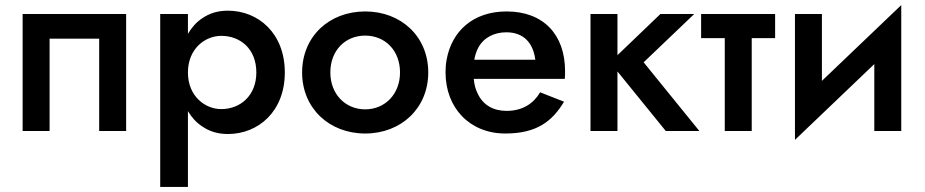

<svg xmlns="http://www.w3.org/2000/svg" viewBox="-20 -515 3637 755"><path d="M476 -460H69V0H175V-363H370V0H476Z M719 220V-78C734 -53 752 -33 775 -18C804 2 837 12 876 12C996 12 1100 -77 1100 -230C1100 -384 996 -473 876 -473C837 -473 804 -463 775 -443C752 -428 734 -407 719 -382V-460H610V220ZM988 -230C988 -139 925 -86 850 -86C787 -86 719 -136 719 -230C719 -324 787 -374 850 -374C925 -374 988 -323 988 -230Z M1168 -230C1168 -89 1275 10 1416 10C1557 10 1664 -89 1664 -230C1664 -372 1557 -470 1416 -470C1275 -470 1168 -372 1168 -230ZM1279 -230C1279 -317 1338 -375 1416 -375C1494 -375 1553 -317 1553 -230C1553 -145 1494 -85 1416 -85C1338 -85 1279 -145 1279 -230Z M2104 -152C2078 -108 2035 -79 1972 -79C1921 -79 1880 -101 1859 -146C1850 -163 1845 -182 1843 -205H2201C2202 -217 2202 -227 2202 -235C2202 -380 2116 -470 1972 -470C1841 -470 1756 -393 1736 -279C1733 -263 1732 -247 1732 -230C1732 -92 1826 10 1967 10C2092 10 2152 -39 2198 -115ZM1845 -280C1848 -297 1853 -313 1861 -328C1882 -367 1923 -388 1971 -388C2041 -388 2077 -344 2085 -280Z M2302 -460V0H2408V-234L2598 0H2730L2511 -270L2710 -460H2577L2408 -298V-460Z M2737 -460V-365H2830V0H2936V-365H3028V-460Z M3212 -460H3106V35L3418 -263V0H3524V-495L3212 -197Z"/></svg>

Font: Jost Medium
Style: Regular
Weight: 500
Version: Version 3.710